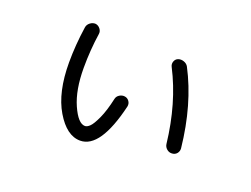

<svg xmlns="http://www.w3.org/2000/svg" viewBox="-88 -714 1176 901"><g transform="rotate(20 500.0 -264.0)"><path d="M758.8 -117.2Q736.3 -314.5 658.2 -465.8Q651.4 -478.5 656.2 -492.2Q661.1 -505.9 673.8 -510.7Q687.5 -515.6 702.6 -510.3Q717.8 -504.9 724.6 -492.2Q807.6 -334 830.1 -122.1Q831.1 -107.4 822.3 -96.7Q813.5 -85.9 798.3 -85Q783.2 -84 772 -93.8Q760.7 -103.5 758.8 -117.2ZM372.1 5.9Q304.7 5.9 251.5 -83.5Q198.2 -172.9 198.2 -321.3Q198.2 -408.2 211.9 -501Q213.9 -515.6 226.6 -525.4Q239.3 -535.2 253.9 -534.2Q267.6 -532.2 276.9 -520.5Q286.1 -508.8 284.2 -495.1Q271.5 -410.2 271.5 -321.3Q271.5 -210.9 303.7 -138.7Q335.9 -66.4 370.1 -66.4Q380.9 -66.4 394 -79.1Q407.2 -91.8 425.3 -131.3Q443.4 -170.9 457 -233.4Q460 -247.1 472.7 -254.9Q485.4 -262.7 499 -260.7Q512.7 -258.8 521 -247.1Q529.3 -235.4 526.4 -220.7Q472.7 5.9 372.1 5.9Z"/></g></svg>

Font: Rounded-X Mgen+ 2m regular
Style: Regular
Weight: 400
Designer: [Source Han Sans]
Ryoko NISHIZUKA  (kana & ideographs); Paul D. Hunt (Latin, Greek & Cyrillic); Wenlong ZHANG  (bopomofo
Version: Version 1.059.20150602